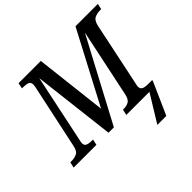

<svg xmlns="http://www.w3.org/2000/svg" viewBox="-234 -947 1390 1390"><g transform="rotate(-45 461.0 -252.0)"><path d="M627 210 756 0H519L529 -44H536Q565 -44 586.5 -55Q608 -66 618 -107L729 -634L392 0H337L262 -634L152 -112Q147 -93 147 -82Q147 -58 166 -51Q185 -44 213 -44H223L213 0H-20L-10 -44H2Q32 -44 56.5 -55Q81 -66 90 -110L195 -602Q197 -611 198 -619Q199 -627 199 -632Q199 -656 180.5 -663Q162 -670 133 -670H121L130 -714H358L422 -161L713 -714H942L932 -670H920Q889 -670 864.5 -658Q840 -646 830 -600L729 -118Q727 -111 725 -101.5Q723 -92 723 -86Q723 -62 740.5 -54Q758 -46 789 -46H830L829 -37L719 210Z"/></g></svg>

Font: Noto Serif SemiCondensed Medium
Style: Italic
Weight: 500
Width: 4
Italic angle: -12°
Designer: Monotype Design Team
Foundry: Monotype Imaging Inc.
Version: Version 2.013